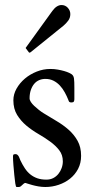

<svg xmlns="http://www.w3.org/2000/svg" viewBox="-20 -729 379 764"><path d="M31.7 -106.4Q31.7 -112.8 34.2 -114.3Q36.6 -115.7 42 -115.7Q46.4 -115.7 49.6 -112.8Q52.7 -109.9 54.9 -106Q57.1 -102.1 58.3 -98.1Q59.6 -94.2 61 -91.3Q69.3 -73.7 78.9 -59.3Q88.4 -44.9 100.8 -34.9Q113.3 -24.9 128.9 -19.5Q144.5 -14.2 164.6 -14.2Q179.7 -14.2 191.7 -20.3Q203.6 -26.4 212.2 -36.9Q220.7 -47.4 225.3 -60.3Q230 -73.2 230 -86.9Q230 -112.8 215.6 -131.3Q201.2 -149.9 179.7 -165.5Q158.2 -181.2 132.6 -196Q106.9 -210.9 85 -229.2Q63 -247.6 48.1 -271.7Q33.2 -295.9 33.2 -330.1Q33.2 -354 45.9 -376.5Q58.6 -398.9 79.1 -416.3Q99.6 -433.6 126 -444.1Q152.3 -454.6 180.2 -454.6Q195.8 -454.6 209.7 -452.1Q223.6 -449.7 235.4 -446.3Q247.1 -442.9 254.9 -439.2Q262.7 -435.5 265.1 -433.6Q269 -430.7 271.2 -426.8Q273.4 -422.9 274.4 -416.7Q275.4 -410.6 275.6 -401.4Q275.9 -392.1 275.9 -378.9V-334Q275.9 -329.1 273.9 -325.2Q272 -321.3 264.6 -321.3Q257.8 -321.3 255.6 -323.7Q253.4 -326.2 252 -331.1Q246.1 -346.2 237.8 -361.3Q229.5 -376.5 218.5 -388.4Q207.5 -400.4 193.1 -407.7Q178.7 -415 160.6 -415Q147.5 -415 136 -410.2Q124.5 -405.3 116.2 -395.5Q107.9 -385.7 102.8 -371.1Q97.7 -356.4 97.7 -337.9Q97.7 -331.1 102.8 -323.2Q107.9 -315.4 116.2 -307.6Q124.5 -299.8 134.3 -292Q144 -284.2 153.8 -278.3Q178.7 -262.7 205.1 -247.3Q231.4 -231.9 253.2 -212.6Q274.9 -193.4 288.8 -168.5Q302.7 -143.6 302.7 -108.9Q302.7 -80.1 290.8 -57.1Q278.8 -34.2 259 -18.3Q239.3 -2.4 213.6 6.3Q188 15.1 160.6 15.1Q146.5 15.1 132.8 12.7Q119.1 10.3 107.7 7.1Q96.2 3.9 89.1 1.5Q82 -1 81.5 -1Q78.1 -1 75.2 1.2Q72.3 3.4 69.1 6.6Q65.9 9.8 62.5 12.5Q59.1 15.1 54.2 15.1H45.9Q43 15.1 40.8 0.7Q38.6 -13.7 36.9 -32.5Q35.2 -51.3 33.4 -71.8Q31.7 -92.3 31.7 -106.4ZM84 -535.2Q82 -537.1 82 -538.1Q82 -539.1 84 -541L188 -685.1Q197.3 -697.8 206.5 -703.4Q215.8 -709 224.6 -709Q239.7 -709 249.8 -698Q259.8 -687 259.8 -672.9Q259.8 -657.7 251.2 -646.5Q242.7 -635.3 232.9 -627L101.6 -521Q99.1 -519.5 98.1 -519.5Q96.2 -519.5 95.9 -519.8Q95.7 -520 94.7 -521Z"/></svg>

Font: Kurinto Book Core
Style: Regular
Weight: 400
Designer: Kurinto was developed by Clint Goss from a range of fonts that are compatible with the SIL Open Font License Version 1.1
Foundry: Clinton F. Goss
Version: Version 2.196; July 25, 2020